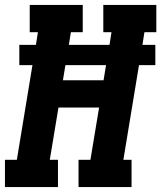

<svg xmlns="http://www.w3.org/2000/svg" viewBox="-21 -755 651 775"><path d="M-1 0V-110H47L110 -492H57V-574H124L132 -625H99V-735H313V-625H265L257 -574H421L429 -625H396V-735H610V-625H562L554 -574H606V-492H540L477 -110H510V0H296V-110H344L379 -321H215L180 -110H213V0ZM233 -431H397L407 -492H243Z"/></svg>

Font: Iosevka Curly Slab XBdEx
Style: Italic
Weight: 800
Width: 7
Italic angle: -9°
Monospace: yes
Designer: Belleve Invis
Foundry: Belleve Invis
Version: Version 11.1.0; ttfautohint (v1.8.3)